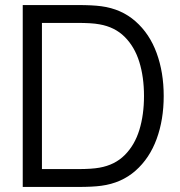

<svg xmlns="http://www.w3.org/2000/svg" viewBox="-20 -740 712 760"><path d="M70 -720H288.3Q346.7 -720 381 -715.3Q460.5 -704.7 516.2 -655.7Q572 -606.7 600 -530.1Q628 -453.5 628 -360Q628 -266.2 600 -189.8Q572 -113.3 516.4 -64.3Q460.8 -15.3 381 -4.7Q347.3 0 288.3 0H70ZM373.7 -76.3Q434.7 -87 473.9 -126.4Q513.2 -165.8 531.6 -225.6Q550 -285.3 550 -360Q550 -435.2 531.4 -495Q512.8 -554.8 473.6 -594Q434.3 -633.2 373.7 -643.7Q357.5 -646.8 334.7 -648.1Q311.8 -649.3 288.3 -649.3H146V-70.7H288.3Q343.3 -70.7 373.7 -76.3Z"/></svg>

Font: Tap Sans
Style: Regular
Weight: 400
Designer: Tap Payments
Foundry: Tap Payments
Version: Version 1.001;Glyphs 3.1.2 (3151)